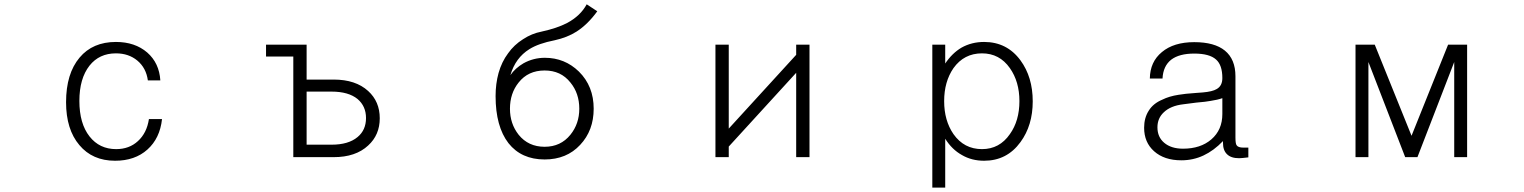

<svg xmlns="http://www.w3.org/2000/svg" viewBox="-20 -725 7040 887"><path d="M668 -174.8Q658.2 -110.4 617.2 -73.2Q577.1 -36.1 516.6 -36.1Q439.5 -36.1 393.6 -94.7Q346.7 -154.3 346.7 -258.8Q346.7 -362.3 393.6 -421.9Q438.5 -478.5 515.6 -478.5Q574.2 -478.5 614.3 -445.3Q655.3 -411.1 663.1 -353.5H720.7Q715.8 -433.6 660.2 -482.4Q603.5 -531.2 515.6 -531.2Q408.2 -531.2 347.7 -459Q285.2 -384.8 285.2 -252.9Q285.2 -127 346.7 -54.7Q407.2 17.6 511.7 17.6Q603.5 17.6 661.1 -34.2Q718.8 -85.9 728.5 -174.8Z M1335 1H1521.5Q1623 1 1680.7 -52.7Q1734.4 -101.6 1734.4 -178.7Q1734.4 -255.9 1680.7 -304.7Q1623 -357.4 1521.5 -357.4H1396.5V-518.6H1209V-463.9H1335ZM1396.5 -301.8H1511.7Q1589.8 -301.8 1631.8 -267.6Q1670.9 -234.4 1670.9 -179.7Q1670.9 -124 1631.8 -91.8Q1589.8 -56.6 1511.7 -56.6H1396.5Z M2690.4 -705.1Q2662.1 -652.3 2600.6 -619.1Q2553.7 -594.7 2482.4 -579.1Q2436.5 -570.3 2396.5 -543.9Q2354.5 -517.6 2327.1 -478.5Q2297.9 -439.5 2283.2 -387.7Q2269.5 -337.9 2269.5 -281.2Q2269.5 -140.6 2329.1 -63.5Q2388.7 11.7 2496.1 11.7Q2597.7 11.7 2660.2 -55.7Q2722.7 -122.1 2722.7 -222.7Q2722.7 -327.1 2654.3 -394.5Q2588.9 -458 2497.1 -458Q2444.3 -458 2398.4 -432.6Q2360.4 -410.2 2337.9 -377.9Q2361.3 -458 2425.8 -498Q2467.8 -524.4 2543 -539.1Q2600.6 -551.8 2643.6 -579.1Q2695.3 -612.3 2739.3 -672.9ZM2496.1 -399.4Q2571.3 -399.4 2615.2 -343.8Q2656.2 -293.9 2656.2 -222.7Q2656.2 -153.3 2615.2 -102.5Q2570.3 -46.9 2496.1 -46.9Q2420.9 -46.9 2376 -102.5Q2335.9 -153.3 2335.9 -222.7Q2335.9 -293.9 2376 -343.8Q2419.9 -399.4 2496.1 -399.4Z M3658.2 -518.6V-471.7L3346.7 -130.9V-518.6H3285.2V1H3346.7V-47.9L3658.2 -388.7V1H3719.7V-518.6Z M4287.1 141.6H4346.7V-84Q4377.9 -34.2 4423.8 -8.8Q4468.8 17.6 4526.4 17.6Q4631.8 17.6 4694.3 -68.4Q4751 -145.5 4751 -256.8Q4751 -369.1 4694.3 -446.3Q4631.8 -531.2 4526.4 -531.2Q4468.8 -531.2 4421.9 -504.9Q4378.9 -479.5 4346.7 -431.6V-518.6H4287.1ZM4516.6 -478.5Q4597.7 -478.5 4645.5 -410.2Q4689.5 -347.7 4689.5 -257.8Q4689.5 -167 4645.5 -105.5Q4597.7 -36.1 4516.6 -36.1Q4433.6 -36.1 4384.8 -105.5Q4341.8 -168 4341.8 -257.8Q4341.8 -347.7 4384.8 -410.2Q4433.6 -478.5 4516.6 -478.5Z M5629.9 -73.2V-65.4Q5629.9 -30.3 5648.4 -12.7Q5667 5.9 5704.1 5.9Q5713.9 5.9 5720.7 4.9Q5733.4 3.9 5747.1 2V-43H5724.6Q5699.2 -43 5692.4 -54.7Q5687.5 -62.5 5687.5 -89.8V-373Q5687.5 -451.2 5638.7 -491.2Q5590.8 -530.3 5497.1 -530.3Q5402.3 -530.3 5347.7 -484.4Q5293 -439.5 5292 -362.3H5350.6Q5353.5 -419.9 5390.6 -449.2Q5427.7 -477.5 5497.1 -477.5Q5567.4 -477.5 5597.7 -450.2Q5627 -424.8 5627 -364.3Q5627 -328.1 5600.6 -313.5Q5581.1 -301.8 5536.1 -297.9L5508.8 -295.9Q5452.1 -292 5424.8 -287.1Q5380.9 -280.3 5349.6 -264.6Q5307.6 -247.1 5287.1 -213.9Q5265.6 -180.7 5265.6 -134.8Q5265.6 -67.4 5311.5 -26.4Q5358.4 15.6 5437.5 15.6Q5492.2 15.6 5540 -6.8Q5587.9 -29.3 5629.9 -73.2ZM5627 -271.5V-198.2Q5627 -125 5576.2 -81.1Q5526.4 -38.1 5445.3 -38.1Q5390.6 -38.1 5358.4 -65.4Q5327.1 -91.8 5327.1 -136.7Q5327.1 -178.7 5356.4 -206.1Q5387.7 -236.3 5446.3 -243.2L5506.8 -251Q5552.7 -254.9 5572.3 -258.8Q5605.5 -263.7 5627 -271.5Z M6242.2 1H6301.8V-438.5L6471.7 1H6528.3L6698.2 -438.5V1H6757.8V-518.6H6669.9L6501 -97.7L6331.1 -518.6H6242.2Z"/></svg>

Font: DotumChe
Style: Regular
Weight: 400
Monospace: yes
Version: Version 2.21